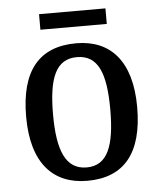

<svg xmlns="http://www.w3.org/2000/svg" viewBox="-51 -721 647 775"><g transform="rotate(-5 273.0 -333.5)"><path d="M136 -614H405V-677H136ZM272 10C420 10 498 -81 498 -269C498 -456 413 -547 275 -547C125 -547 48 -456 48 -269C48 -81 133 10 272 10ZM274 -44C189 -44 157 -122 157 -269C157 -417 188 -491 273 -491C358 -491 389 -417 389 -269C389 -122 359 -44 274 -44Z"/></g></svg>

Font: Noto Serif SemiCondensed Medium
Style: Regular
Weight: 500
Width: 4
Designer: Monotype Design Team
Foundry: Monotype Imaging Inc.
Version: Version 2.014